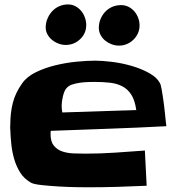

<svg xmlns="http://www.w3.org/2000/svg" viewBox="-20 -919 779 847"><path d="M713.9 -362.3Q585.9 -355.5 459 -351.1Q332 -346.7 204.1 -341.8Q203.1 -337.9 203.1 -334Q203.1 -330.1 203.1 -326.2Q203.1 -293 218.3 -275.4Q233.4 -257.8 255.9 -250.5Q278.3 -243.2 305.7 -242.2Q333 -241.2 356.4 -241.2Q421.9 -241.2 487.3 -245.6Q552.7 -250 619.1 -254.9L627 -99.6Q562.5 -96.7 498.5 -94.7Q434.6 -92.8 370.1 -92.8Q356.4 -92.8 319.8 -93.3Q283.2 -93.8 241.7 -96.2Q200.2 -98.6 164.1 -102.5Q127.9 -106.4 116.2 -113.3Q85.9 -130.9 68.8 -158.2Q51.8 -185.5 42.5 -217.8Q33.2 -250 29.8 -283.7Q26.4 -317.4 25.4 -348.6Q24.4 -353.5 24.9 -358.9Q25.4 -364.3 25.4 -369.1Q25.4 -420.9 36.6 -465.3Q47.9 -509.8 78.1 -551.8Q98.6 -581.1 138.7 -600.6Q178.7 -620.1 225.6 -631.3Q272.5 -642.6 319.3 -647Q366.2 -651.4 400.4 -651.4Q430.7 -651.4 474.6 -646Q518.6 -640.6 562 -627.9Q605.5 -615.2 640.6 -595.2Q675.8 -575.2 688.5 -545.9Q690.4 -540 692.9 -525.9Q695.3 -511.7 698.2 -493.7Q701.2 -475.6 703.6 -455.1Q706.1 -434.6 708 -416Q710 -397.5 711.4 -382.8Q712.9 -368.2 713.9 -362.3ZM581.1 -433.6Q575.2 -476.6 559.1 -501.5Q543 -526.4 519 -538.6Q495.1 -550.8 464.4 -554.2Q433.6 -557.6 398.4 -557.6Q386.7 -557.6 369.1 -557.1Q351.6 -556.6 334 -554.2Q316.4 -551.8 300.8 -546.9Q285.2 -542 276.4 -533.2Q269.5 -527.3 265.1 -517.1Q260.7 -506.8 257.8 -495.1Q254.9 -483.4 253.4 -472.2Q252 -460.9 252 -453.1Q252 -437.5 254.9 -422.9ZM595.7 -806.6Q595.7 -788.1 588.4 -772Q581.1 -755.9 568.4 -743.7Q555.7 -731.4 539.6 -724.6Q523.4 -717.8 504.9 -717.8Q488.3 -717.8 472.7 -723.6Q457 -729.5 444.3 -739.7Q431.6 -750 423.8 -764.6Q416 -779.3 416 -795.9Q416 -816.4 423.3 -834.5Q430.7 -852.5 443.8 -866.7Q457 -880.9 475.1 -888.7Q493.2 -896.5 514.6 -896.5Q532.2 -896.5 547.4 -888.7Q562.5 -880.9 573.2 -868.2Q584 -855.5 589.8 -839.4Q595.7 -823.2 595.7 -806.6ZM360.4 -808.6Q360.4 -771.5 333.5 -746.1Q306.6 -720.7 269.5 -720.7Q253.9 -720.7 238.3 -726.6Q222.7 -732.4 210 -742.7Q197.3 -752.9 189.5 -767.1Q181.6 -781.2 181.6 -797.9Q181.6 -818.4 189.5 -836.9Q197.3 -855.5 210.4 -869.6Q223.6 -883.8 241.7 -891.6Q259.8 -899.4 280.3 -899.4Q297.9 -899.4 312.5 -891.6Q327.1 -883.8 337.9 -871.1Q348.6 -858.4 354.5 -841.8Q360.4 -825.2 360.4 -808.6Z"/></svg>

Font: Slackey
Style: Regular
Weight: 400
Designer: Squid
Foundry: Font Diner, Inc DBA Sideshow
Version: Version 1.000